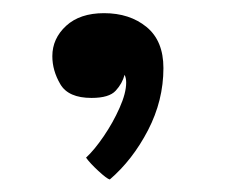

<svg xmlns="http://www.w3.org/2000/svg" viewBox="-20 -162 374 299"><path d="M151 117.5Q146.5 116.5 133.2 104.2Q120 92 114 83.5Q127 71.5 141.5 50.2Q156 29 166.2 6Q176.5 -17 176.5 -33.5Q176.5 -40.5 174 -45.5Q170.5 -32 160.2 -20.8Q150 -9.5 122.5 -9.5Q86.5 -9.5 74 -30.8Q61.5 -52 61.5 -74.5Q61.5 -102 83 -121.8Q104.5 -141.5 142 -141.5Q182 -141.5 208.2 -120Q234.5 -98.5 234.5 -56Q234.5 -5.5 210.5 40.8Q186.5 87 151 117.5Z"/></svg>

Font: Grandstander Light
Style: Regular
Weight: 300
Designer: Tyler Finck
Foundry: Etcetera Type Co
Version: Version 1.200; ttfautohint (v1.8.3)